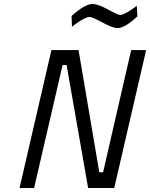

<svg xmlns="http://www.w3.org/2000/svg" viewBox="-20 -943 753 963"><path d="M569 -802Q546 -802 494 -830Q442 -858 430 -858Q408 -858 358 -822L341 -809L339 -863Q406 -923 444 -923Q471 -923 521.5 -895.5Q572 -868 582 -868Q602 -868 650 -902L666 -914L669 -861Q606 -802 569 -802ZM78 0 238 -692H374L478 -79H497L638 -692H713L553 0H422L314 -617H294L151 0Z"/></svg>

Font: Titillium Web
Style: Italic
Weight: 400
Italic angle: -13°
Version: Version 1.002;PS 57.000;hotconv 1.0.70;makeotf.lib2.5.55311